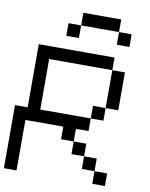

<svg xmlns="http://www.w3.org/2000/svg" viewBox="-105 -1077 902 1152"><g transform="rotate(10 346.0 -500.5)"><path d="M307.7 -847.4H230.8V-924.3H307.7ZM538.5 -924.3H307.7V-1001.2H538.5ZM615.4 -847.4H538.5V-924.3H615.4ZM538.5 0V-76.9H615.4V0ZM461.5 -76.9V-153.8H538.5V-76.9ZM384.6 -153.8V-230.8H461.5V-153.8ZM461.5 -384.6V-461.5H538.5V-384.6ZM538.5 -461.5V-692.3H615.4V-461.5ZM0 0V-384.6H76.9V-769.2H538.5V-692.3H153.8V-384.6H461.5V-307.7H384.6V-230.8H307.7V-307.7H76.9V0Z"/></g></svg>

Font: Mintsoda - Lime Green 13x16
Style: Regular
Weight: 400
Designer: Mintsoda-15
Version: Version 1.0